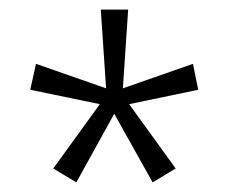

<svg xmlns="http://www.w3.org/2000/svg" viewBox="-20 -780 478 400"><path d="M247 -760H190L201 -596L55 -647L43 -593L188 -563L91 -429L139 -400L218 -543L298 -400L346 -429L249 -563L393 -593L382 -647L236 -596Z"/></svg>

Font: Noto Sans Display SemiCondensed Light
Style: Regular
Weight: 300
Width: 4
Designer: Monotype Design Team
Foundry: Monotype Imaging Inc.
Version: Version 1.900